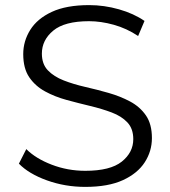

<svg xmlns="http://www.w3.org/2000/svg" viewBox="-20 -726 667 752"><path d="M314 6Q235 6 164 -19.5Q93 -45 54 -85L83 -142Q120 -105 182.5 -81Q245 -57 314 -57Q412 -57 457 -93Q502 -129 502 -181Q502 -222 479 -246.5Q456 -271 417.5 -285.5Q379 -300 333 -311Q287 -322 241 -334.5Q195 -347 156.5 -368Q118 -389 94.5 -423.5Q71 -458 71 -514Q71 -565 98.5 -609Q126 -653 183 -679.5Q240 -706 329 -706Q388 -706 446 -689.5Q504 -673 546 -644L521 -585Q476 -615 425.5 -629Q375 -643 329 -643Q233 -643 188.5 -606Q144 -569 144 -516Q144 -475 167.5 -450.5Q191 -426 229.5 -411Q268 -396 314 -385.5Q360 -375 405.5 -362Q451 -349 489.5 -328.5Q528 -308 551.5 -274Q575 -240 575 -185Q575 -134 547 -90.5Q519 -47 461.5 -20.5Q404 6 314 6Z"/></svg>

Font: Montserrat
Style: Regular
Weight: 400
Designer: Julieta Ulanovsky
Foundry: Julieta Ulanovsky
Version: Version 9.000; ttfautohint (v1.8.4.7-5d5b)